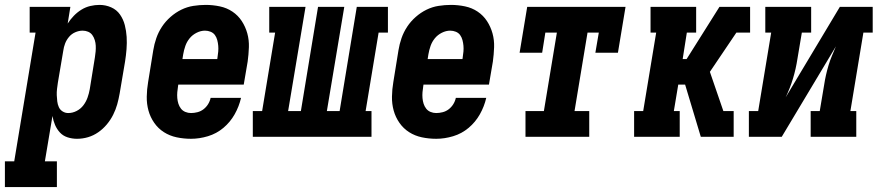

<svg xmlns="http://www.w3.org/2000/svg" viewBox="-69 -558 3589 783"><path d="M-49 205V100H-11L76 -425H52V-530H218L207 -462Q218 -479 232 -493.5Q246 -508 263 -518.5Q280 -529 299 -533.5Q318 -538 337 -538Q362 -538 384.5 -528Q407 -518 420.5 -498.5Q434 -479 440 -455.5Q446 -432 447.5 -407.5Q449 -383 447 -357.5Q445 -332 441 -307L419 -177Q415 -154 409 -132.5Q403 -111 392.5 -90Q382 -69 366.5 -50.5Q351 -32 331.5 -18.5Q312 -5 290 1.5Q268 8 245 8Q225 8 206.5 2Q188 -4 175.5 -17.5Q163 -31 155.5 -48.5Q148 -66 145 -85L114 100H163V205ZM209 -97Q227 -97 243.5 -105.5Q260 -114 271 -128.5Q282 -143 288 -160Q294 -177 297 -194L318 -324Q320 -336 321 -348Q322 -360 321.5 -371.5Q321 -383 317.5 -394.5Q314 -406 307.5 -415Q301 -424 290.5 -428.5Q280 -433 268 -433Q253 -433 238 -426.5Q223 -420 212.5 -407.5Q202 -395 196.5 -380.5Q191 -366 189 -351L167 -221Q165 -208 163.5 -195Q162 -182 162.5 -169.5Q163 -157 164.5 -144.5Q166 -132 171 -121Q176 -110 186.5 -103.5Q197 -97 209 -97Z M710 8Q680 8 651.5 2Q623 -4 599.5 -19Q576 -34 560 -57Q544 -80 536.5 -107Q529 -134 529.5 -164Q530 -194 535 -223L556 -353Q560 -378 568.5 -402.5Q577 -427 591.5 -449Q606 -471 626.5 -489Q647 -507 670.5 -518.5Q694 -530 719.5 -534Q745 -538 770 -538Q799 -538 827.5 -532Q856 -526 879 -510.5Q902 -495 917 -472Q932 -449 939.5 -422Q947 -395 946 -365.5Q945 -336 941 -307L925 -213H658L657 -206Q655 -194 654 -182Q653 -170 654 -158Q655 -146 658.5 -135Q662 -124 669 -115Q676 -106 687 -101.5Q698 -97 710 -97Q723 -97 736.5 -100.5Q750 -104 761 -112.5Q772 -121 779.5 -133Q787 -145 790 -159H914Q906 -124 888 -92Q870 -60 842 -36.5Q814 -13 779 -2.5Q744 8 710 8ZM675 -317H817L818 -324Q820 -336 821 -348Q822 -360 821 -371.5Q820 -383 817 -394.5Q814 -406 807.5 -415Q801 -424 790 -428.5Q779 -433 767 -433Q750 -433 733 -424.5Q716 -416 704.5 -402Q693 -388 687 -371Q681 -354 678 -336Z M962 0V-105H1000L1053 -425H1029V-530H1177L1106 -105H1158L1228 -530H1335L1264 -105H1316L1386 -530H1513V-425H1475L1422 -105H1446V0Z M1710 8Q1680 8 1651.5 2Q1623 -4 1599.5 -19Q1576 -34 1560 -57Q1544 -80 1536.5 -107Q1529 -134 1529.5 -164Q1530 -194 1535 -223L1556 -353Q1560 -378 1568.5 -402.5Q1577 -427 1591.5 -449Q1606 -471 1626.5 -489Q1647 -507 1670.5 -518.5Q1694 -530 1719.5 -534Q1745 -538 1770 -538Q1799 -538 1827.5 -532Q1856 -526 1879 -510.5Q1902 -495 1917 -472Q1932 -449 1939.5 -422Q1947 -395 1946 -365.5Q1945 -336 1941 -307L1925 -213H1658L1657 -206Q1655 -194 1654 -182Q1653 -170 1654 -158Q1655 -146 1658.5 -135Q1662 -124 1669 -115Q1676 -106 1687 -101.5Q1698 -97 1710 -97Q1723 -97 1736.5 -100.5Q1750 -104 1761 -112.5Q1772 -121 1779.5 -133Q1787 -145 1790 -159H1914Q1906 -124 1888 -92Q1870 -60 1842 -36.5Q1814 -13 1779 -2.5Q1744 8 1710 8ZM1675 -317H1817L1818 -324Q1820 -336 1821 -348Q1822 -360 1821 -371.5Q1820 -383 1817 -394.5Q1814 -406 1807.5 -415Q1801 -424 1790 -428.5Q1779 -433 1767 -433Q1750 -433 1733 -424.5Q1716 -416 1704.5 -402Q1693 -388 1687 -371Q1681 -354 1678 -336Z M2074 0V-105H2149L2202 -425H2155L2142 -343H2050L2081 -530H2482L2451 -343H2359L2373 -425H2327L2274 -105H2334V0Z M2517 0V-105H2554L2607 -425H2584V-530H2770V-425H2732L2715 -317H2731L2865 -530H2990V-425H2934L2826 -265L2881 -105H2923V0H2789L2725 -213H2697L2679 -105H2703V0Z M2985 0V-105H3023L3076 -425H3052V-530H3239V-425H3201L3183 -318Q3180 -298 3175.5 -278Q3171 -258 3165 -238Q3159 -218 3151.5 -199Q3144 -180 3135 -161L3356 -530H3490V-425H3452L3399 -105H3423V0H3237V-105H3274L3292 -212Q3295 -232 3299.5 -252Q3304 -272 3310 -292Q3316 -312 3324 -331Q3332 -350 3340 -369L3119 0Z"/></svg>

Font: Iosevka Curly Slab XBdObl
Style: Regular
Weight: 800
Italic angle: -9°
Monospace: yes
Designer: Belleve Invis
Foundry: Belleve Invis
Version: Version 11.1.0; ttfautohint (v1.8.3)